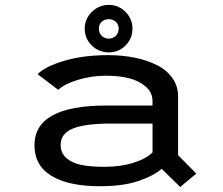

<svg xmlns="http://www.w3.org/2000/svg" viewBox="-20 -732 890 766"><path d="M414.5 -523Q374.5 -523 346.2 -550.5Q318 -578 318 -618Q318 -656.5 346.5 -684.5Q375 -712.5 414.5 -712.5Q452.5 -712.5 480.5 -684.8Q508.5 -657 508.5 -618Q508.5 -578 480.8 -550.5Q453 -523 414.5 -523ZM414.5 -578Q430.5 -578 442 -589.2Q453.5 -600.5 453.5 -618.5Q453.5 -634.5 442 -645Q430.5 -655.5 414.5 -655.5Q397 -655.5 385.8 -645Q374.5 -634.5 374.5 -618.5Q374.5 -600.5 385.8 -589.2Q397 -578 414.5 -578ZM411 -512Q468.5 -512 518.2 -501.8Q568 -491.5 607 -471.8Q646 -452 668.2 -420Q690.5 -388 690.5 -347V-113L763 -39.5L699 14L625 -58.5Q592 -30 531 -9.5Q470 11 378.5 11Q254.5 11 186 -30Q117.5 -71 117.5 -152.5Q117.5 -311 404.5 -311H588.5V-328.5Q588.5 -363.5 560.5 -387.2Q532.5 -411 492 -420.5Q451.5 -430 402 -430Q344 -430 289.5 -413Q235 -396 212.5 -373.5L130 -436Q160.5 -467 236.5 -489.5Q312.5 -512 411 -512ZM396.5 -66.5Q461.5 -66.5 512.2 -82.5Q563 -98.5 588.5 -124V-239H422Q320 -239 271 -219.2Q222 -199.5 222 -154Q222 -121.5 244.8 -101.5Q267.5 -81.5 304.5 -74Q341.5 -66.5 396.5 -66.5Z"/></svg>

Font: League Mono Wide
Style: Regular
Weight: 400
Width: 8
Designer: Tyler Finck
Foundry: The League of Moveable Type / Tyler Finck
Version: Version 2.210